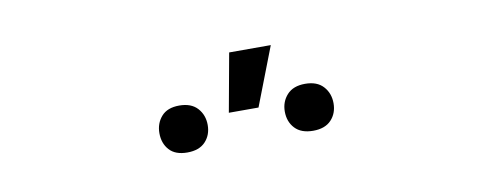

<svg xmlns="http://www.w3.org/2000/svg" viewBox="-33 -1681 1101 427"><g transform="rotate(-10 517.5 -1468.0)"><path d="M494 -1570H588L537 -1438H470ZM310 -1420Q310 -1442 323.5 -1457.5Q337 -1473 364 -1473Q391 -1473 405 -1457.5Q419 -1442 419 -1419.5Q419 -1397 405 -1382Q391 -1367 364 -1367Q337 -1367 323.5 -1382Q310 -1397 310 -1420ZM593 -1419Q593 -1441 607 -1456.5Q621 -1472 648 -1472Q675 -1472 689 -1456.5Q703 -1441 703 -1418.5Q703 -1396 689 -1381Q675 -1366 648 -1366Q621 -1366 607 -1381Q593 -1396 593 -1419Z"/></g></svg>

Font: lipipragatuchhi
Style: Regular
Weight: 400
Designer: Abhinash Majhi
Version: Version 1.000